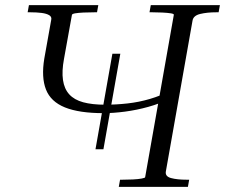

<svg xmlns="http://www.w3.org/2000/svg" viewBox="-20 -730 879 750"><path d="M353 -147 419 -520H450L384 -147ZM153 -501 180 -652Q183 -664 172.5 -670.5Q162 -677 142.5 -679.5Q123 -682 98 -682H88L93 -710H364L359 -682H350Q326 -682 306 -681Q286 -680 274 -678Q262 -676 261 -672L230 -500Q221 -452 226 -417.5Q231 -383 250.5 -361.5Q270 -340 305 -330.5Q340 -321 391 -321Q434 -321 478.5 -326Q523 -331 565.5 -343.5Q608 -356 647 -376L640 -343Q604 -325 559 -312.5Q514 -300 468.5 -294Q423 -288 385 -288Q289 -288 233.5 -310.5Q178 -333 159.5 -380.5Q141 -428 153 -501ZM444 0 449 -28H458Q479 -28 499 -29Q519 -30 533 -32.5Q547 -35 547 -38L659 -672Q660 -676 647 -678Q634 -680 614 -681Q594 -682 575 -682H564L569 -710H839L834 -682H825Q789 -682 762 -675.5Q735 -669 732 -649L628 -61Q624 -41 648 -34.5Q672 -28 709 -28H719L714 0Z"/></svg>

Font: Roboto Serif 120pt Expanded Light
Style: Italic
Weight: 300
Width: 7
Italic angle: -10°
Designer: Greg Gazdowicz
Foundry: Commercial Type
Version: Version 1.008